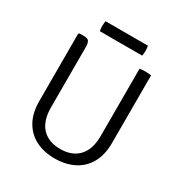

<svg xmlns="http://www.w3.org/2000/svg" viewBox="-191 -960 1048 1110"><g transform="rotate(30 333.0 -405.0)"><path d="M576 -233Q576 -151.5 544.8 -97Q513.5 -42.5 458.5 -15.2Q403.5 12 332.5 12Q262 12 207.2 -15.2Q152.5 -42.5 121.5 -97Q90.5 -151.5 90.5 -233V-680L96.5 -686H127.5Q152.5 -686 160 -673.5Q167.5 -661 167.5 -636.5V-234Q167.5 -144.5 211 -98Q254.5 -51.5 333 -51.5Q411.5 -51.5 455.2 -98Q499 -144.5 499 -234V-683Q506.5 -684.5 516.5 -685.2Q526.5 -686 536.5 -686Q547 -686 557.2 -685.2Q567.5 -684.5 576 -683ZM192 -756Q188.5 -770 188.5 -788.5Q188.5 -807 192 -822.5H474Q476 -814.5 476.8 -807Q477.5 -799.5 477.5 -788.5Q477.5 -770.5 474 -756Z"/></g></svg>

Font: Signika
Style: Regular
Weight: 300
Designer: Anna Giedry
Foundry: Anna Giedry
Version: Version 2.000